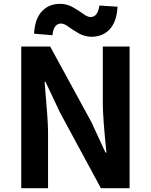

<svg xmlns="http://www.w3.org/2000/svg" viewBox="-20 -983 789 1003"><path d="M91 0V-740H242L457 -346L531 -186H536Q517 -369 517 -445V-740H657V0H507L293 -396L218 -555H213Q231 -349 231 -297V0ZM458 -791Q423 -791 392 -808.5Q361 -826 338 -843Q315 -860 299 -860Q260 -860 254 -799L158 -807Q162 -884 198.5 -923.5Q235 -963 294 -963Q329 -963 360 -945.5Q391 -928 414 -911Q437 -894 453 -894Q491 -894 499 -954L594 -948Q590 -870 553.5 -830.5Q517 -791 458 -791Z"/></svg>

Font: Noto Sans Korean Bold
Style: Bold
Weight: 700
Designer: Ryoko NISHIZUKA  (kana & ideographs); Paul D. Hunt (Latin, Greek & Cyrillic); Wenlong ZHANG  (bopomofo); Sandoll Communi
Foundry: Adobe Systems Incorporated
Version: Version 1.000;PS 1;hotconv 1.0.78;makeotf.lib2.5.61930